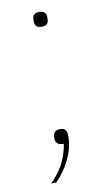

<svg xmlns="http://www.w3.org/2000/svg" viewBox="-78 -552 417 739"><g transform="rotate(-10 130.0 -182.0)"><path d="M130 -453Q103 -453 103 -478V-486Q103 -511 130 -511Q157 -511 157 -486V-478Q157 -453 130 -453ZM131 -53Q145 -53 151 -45.5Q157 -38 157 -27V-15Q157 6 151 28Q145 50 134.5 71.5Q124 93 110 112.5Q96 132 80 147H61Q99 109 115.5 71Q132 33 135 5Q117 5 110 -2Q103 -9 103 -18V-27Q103 -38 109.5 -45.5Q116 -53 131 -53Z"/></g></svg>

Font: IBM Plex Sans KR Thin
Style: Regular
Weight: 100
Designer: Mike Abbink; Paul van der Laan; Pieter van Rosmalen; Wujin Sim; Chorong Kim; Dohee Lee;
Foundry: Sandoll Inc.
Version: Version 1.001